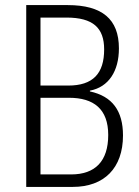

<svg xmlns="http://www.w3.org/2000/svg" viewBox="-20 -734 547 754"><path d="M246 -714H83V0H266C389 0 463 -74 463 -202C463 -299 421 -356 333 -375V-378C407 -392 447 -455 447 -544C447 -659 381 -714 246 -714ZM248 -398H139V-665H241C346 -665 389 -624 389 -540C389 -445 345 -398 248 -398ZM139 -350H251C348 -350 405 -306 405 -204C405 -101 354 -49 259 -49H139Z"/></svg>

Font: Noto Sans Armenian Condensed Light
Style: Regular
Weight: 300
Width: 3
Designer: Monotype Design Team
Foundry: Monotype Imaging Inc.
Version: Version 2.008